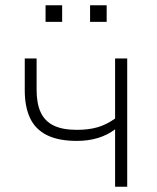

<svg xmlns="http://www.w3.org/2000/svg" viewBox="-20 -709 598 729"><path d="M417 0V-218Q388 -196 351.5 -185Q315 -174 272 -174Q202 -174 158 -196Q114 -218 94 -261Q74 -304 74 -366V-487H119V-368Q119 -316 134.5 -282.5Q150 -249 183.5 -232.5Q217 -216 272 -216Q317 -216 351 -226Q385 -236 417 -259V-487H463V0ZM322 -626V-689H385V-626ZM153 -626V-689H216V-626Z"/></svg>

Font: Nunito Sans 10pt ExtraLight
Style: Regular
Weight: 250
Designer: Vernon Adams
Foundry: Vernon Adams
Version: Version 3.101;gftools[0.9.27]